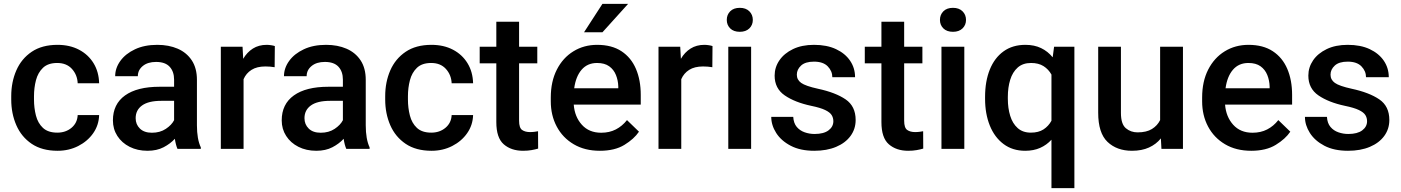

<svg xmlns="http://www.w3.org/2000/svg" viewBox="-20 -770 7248 993"><path d="M276.4 -84Q319.8 -84 349.9 -109.1Q379.9 -134.3 381.8 -174.8H492.7Q491.2 -123 462.2 -81.3Q433.1 -39.6 384.8 -14.9Q336.4 9.8 277.8 9.8Q197.3 9.8 144 -26.1Q90.8 -62 64.5 -122.3Q38.1 -182.6 38.1 -255.4V-272.5Q38.1 -345.7 64.5 -406Q90.8 -466.3 144 -502.2Q197.3 -538.1 277.3 -538.1Q340.8 -538.1 388.7 -512.9Q436.5 -487.8 463.9 -443.1Q491.2 -398.4 492.7 -339.4H381.8Q379.9 -382.8 352.1 -413.6Q324.2 -444.3 275.9 -444.3Q228.5 -444.3 202.4 -419.4Q176.3 -394.5 166 -355.2Q155.8 -315.9 155.8 -272.5V-255.4Q155.8 -211.9 165.8 -172.6Q175.8 -133.3 202.1 -108.6Q228.5 -84 276.4 -84Z M897.9 0Q889.2 -19.5 884.3 -52.2Q861.3 -26.9 826.2 -8.5Q791 9.8 742.7 9.8Q690.9 9.8 650.4 -10.7Q609.9 -31.2 586.9 -66.9Q564 -102.5 564 -147.5Q564 -231.4 626.7 -276.4Q689.5 -321.3 805.2 -321.3H880.4V-357.9Q880.4 -399.9 857.4 -424.8Q834.5 -449.7 787.1 -449.7Q744.1 -449.7 718.5 -428.7Q692.9 -407.7 692.9 -376H575.7Q575.7 -418 602.5 -455.1Q629.4 -492.2 678.2 -515.1Q727.1 -538.1 793.5 -538.1Q853 -538.1 899.2 -518.1Q945.3 -498 971.9 -457.8Q998.5 -417.5 998.5 -356.9V-122.1Q998.5 -50.3 1018.6 -7.8V0ZM765.6 -83.5Q807.6 -83.5 837.6 -103.5Q867.7 -123.5 880.4 -148.4V-248.5H814Q748 -248.5 714.8 -224.6Q681.6 -200.7 681.6 -158.7Q681.6 -126.5 703.6 -105Q725.6 -83.5 765.6 -83.5Z M1401.4 -531.7 1400.4 -422.4Q1377 -426.3 1352.5 -426.3Q1308.6 -426.3 1280.8 -408.7Q1252.9 -391.1 1239.7 -360.4V0H1122.1V-528.3H1234.4L1237.8 -465.8Q1257.3 -499.5 1287.8 -518.8Q1318.4 -538.1 1359.4 -538.1Q1370.1 -538.1 1382.6 -536.1Q1395 -534.2 1401.4 -531.7Z M1771 0Q1762.2 -19.5 1757.3 -52.2Q1734.4 -26.9 1699.2 -8.5Q1664.1 9.8 1615.7 9.8Q1564 9.8 1523.4 -10.7Q1482.9 -31.2 1460 -66.9Q1437 -102.5 1437 -147.5Q1437 -231.4 1499.8 -276.4Q1562.5 -321.3 1678.2 -321.3H1753.4V-357.9Q1753.4 -399.9 1730.5 -424.8Q1707.5 -449.7 1660.2 -449.7Q1617.2 -449.7 1591.6 -428.7Q1565.9 -407.7 1565.9 -376H1448.7Q1448.7 -418 1475.6 -455.1Q1502.4 -492.2 1551.3 -515.1Q1600.1 -538.1 1666.5 -538.1Q1726.1 -538.1 1772.2 -518.1Q1818.4 -498 1845 -457.8Q1871.6 -417.5 1871.6 -356.9V-122.1Q1871.6 -50.3 1891.6 -7.8V0ZM1638.7 -83.5Q1680.7 -83.5 1710.7 -103.5Q1740.7 -123.5 1753.4 -148.4V-248.5H1687Q1621.1 -248.5 1587.9 -224.6Q1554.7 -200.7 1554.7 -158.7Q1554.7 -126.5 1576.7 -105Q1598.6 -83.5 1638.7 -83.5Z M2210.4 -84Q2253.9 -84 2283.9 -109.1Q2314 -134.3 2315.9 -174.8H2426.8Q2425.3 -123 2396.2 -81.3Q2367.2 -39.6 2318.8 -14.9Q2270.5 9.8 2211.9 9.8Q2131.3 9.8 2078.1 -26.1Q2024.9 -62 1998.5 -122.3Q1972.2 -182.6 1972.2 -255.4V-272.5Q1972.2 -345.7 1998.5 -406Q2024.9 -466.3 2078.1 -502.2Q2131.3 -538.1 2211.4 -538.1Q2274.9 -538.1 2322.8 -512.9Q2370.6 -487.8 2397.9 -443.1Q2425.3 -398.4 2426.8 -339.4H2315.9Q2314 -382.8 2286.1 -413.6Q2258.3 -444.3 2210 -444.3Q2162.6 -444.3 2136.5 -419.4Q2110.4 -394.5 2100.1 -355.2Q2089.8 -315.9 2089.8 -272.5V-255.4Q2089.8 -211.9 2099.9 -172.6Q2109.9 -133.3 2136.2 -108.6Q2162.6 -84 2210.4 -84Z M2758.8 -528.3V-442.4H2664.6V-146Q2664.6 -108.9 2680.2 -97.9Q2695.8 -86.9 2721.2 -86.9Q2733.4 -86.9 2744.6 -88.4Q2755.9 -89.8 2762.7 -91.3L2763.2 -1.5Q2748.5 2.9 2729.2 6.3Q2710 9.8 2685.1 9.8Q2624 9.8 2585.4 -23.7Q2546.9 -57.1 2546.9 -138.7V-442.4H2460.9V-528.3H2546.9V-657.7H2664.6V-528.3Z M3082.5 9.8Q3004.4 9.8 2947.3 -23.9Q2890.1 -57.6 2859.4 -115.5Q2828.6 -173.3 2828.6 -246.1V-265.6Q2828.6 -348.6 2859.9 -409.9Q2891.1 -471.2 2945.6 -504.6Q3000 -538.1 3068.4 -538.1Q3144 -538.1 3194.1 -505.1Q3244.1 -472.2 3269 -413.8Q3293.9 -355.5 3293.9 -279.3V-229H2947.3Q2952.1 -166 2989.3 -124.8Q3026.4 -83.5 3089.4 -83.5Q3131.8 -83.5 3165 -100.6Q3198.2 -117.7 3222.7 -148.9L3284.7 -88.9Q3259.3 -51.3 3209.5 -20.8Q3159.7 9.8 3082.5 9.8ZM3067.9 -444.3Q3018.1 -444.3 2988 -409.4Q2958 -374.5 2949.7 -313.5H3177.7V-322.8Q3176.8 -354.5 3165.5 -382.3Q3154.3 -410.2 3130.6 -427.2Q3106.9 -444.3 3067.9 -444.3ZM3000.5 -603 3095.7 -750H3228.5L3095.7 -603Z M3665 -531.7 3664.1 -422.4Q3640.6 -426.3 3616.2 -426.3Q3572.3 -426.3 3544.4 -408.7Q3516.6 -391.1 3503.4 -360.4V0H3385.7V-528.3H3498L3501.5 -465.8Q3521 -499.5 3551.5 -518.8Q3582 -538.1 3623 -538.1Q3633.8 -538.1 3646.2 -536.1Q3658.7 -534.2 3665 -531.7Z M3738.8 -667Q3738.8 -693.8 3756.6 -711.7Q3774.4 -729.5 3806.2 -729.5Q3837.4 -729.5 3855.5 -711.7Q3873.5 -693.8 3873.5 -667Q3873.5 -640.6 3855.5 -623Q3837.4 -605.5 3806.2 -605.5Q3774.4 -605.5 3756.6 -623Q3738.8 -640.6 3738.8 -667ZM3864.7 -528.3V0H3746.6V-528.3Z M4290 -143.1Q4290 -160.6 4281.2 -174.8Q4272.5 -189 4247.8 -200.9Q4223.1 -212.9 4175.3 -222.7Q4090.8 -240.7 4038.6 -276.6Q3986.3 -312.5 3986.3 -378.9Q3986.3 -421.9 4011 -458Q4035.6 -494.1 4081.3 -516.1Q4127 -538.1 4189.9 -538.1Q4256.3 -538.1 4303.7 -515.9Q4351.1 -493.7 4376.7 -455.8Q4402.3 -418 4402.3 -370.6H4284.7Q4284.7 -402.3 4261 -426.8Q4237.3 -451.2 4189.9 -451.2Q4145 -451.2 4123 -430.9Q4101.1 -410.6 4101.1 -383.8Q4101.1 -357.4 4123.5 -341.3Q4146 -325.2 4210.4 -311Q4301.3 -291.5 4353.3 -256.1Q4405.3 -220.7 4405.3 -149.4Q4405.3 -103 4378.9 -66.9Q4352.5 -30.8 4304.4 -10.5Q4256.3 9.8 4191.4 9.8Q4119.1 9.8 4069.6 -16.1Q4020 -42 3994.4 -82.3Q3968.8 -122.6 3968.8 -165.5H4082.5Q4084.5 -132.8 4100.8 -113.5Q4117.2 -94.2 4141.8 -85.7Q4166.5 -77.1 4192.9 -77.1Q4240.2 -77.1 4265.1 -95.9Q4290 -114.7 4290 -143.1Z M4750.5 -528.3V-442.4H4656.2V-146Q4656.2 -108.9 4671.9 -97.9Q4687.5 -86.9 4712.9 -86.9Q4725.1 -86.9 4736.3 -88.4Q4747.6 -89.8 4754.4 -91.3L4754.9 -1.5Q4740.2 2.9 4720.9 6.3Q4701.7 9.8 4676.8 9.8Q4615.7 9.8 4577.1 -23.7Q4538.6 -57.1 4538.6 -138.7V-442.4H4452.6V-528.3H4538.6V-657.7H4656.2V-528.3Z M4841.3 -667Q4841.3 -693.8 4859.1 -711.7Q4877 -729.5 4908.7 -729.5Q4939.9 -729.5 4958 -711.7Q4976.1 -693.8 4976.1 -667Q4976.1 -640.6 4958 -623Q4939.9 -605.5 4908.7 -605.5Q4877 -605.5 4859.1 -623Q4841.3 -640.6 4841.3 -667ZM4967.3 -528.3V0H4849.1V-528.3Z M5074.7 -258.8V-269Q5074.7 -349.6 5099.1 -410.2Q5123.5 -470.7 5170.2 -504.4Q5216.8 -538.1 5283.2 -538.1Q5329.6 -538.1 5364.5 -521.2Q5399.4 -504.4 5424.3 -473.6L5431.6 -528.3H5536.6V203.1H5418V-47.4Q5393.1 -20 5359.4 -5.1Q5325.7 9.8 5282.2 9.8Q5216.8 9.8 5170.2 -25.1Q5123.5 -60.1 5099.1 -120.8Q5074.7 -181.6 5074.7 -258.8ZM5192.4 -269V-258.8Q5192.4 -210.9 5204.6 -171.1Q5216.8 -131.3 5243.2 -107.7Q5269.5 -84 5311.5 -84Q5351.1 -84 5377 -100.8Q5402.8 -117.7 5418 -145.5V-384.3Q5402.8 -411.6 5377 -428Q5351.1 -444.3 5312.5 -444.3Q5270 -444.3 5243.4 -420.7Q5216.8 -397 5204.6 -357.2Q5192.4 -317.4 5192.4 -269Z M5986.8 0 5983.9 -54.2Q5959.5 -23.9 5922.4 -7.1Q5885.3 9.8 5834.5 9.8Q5756.3 9.8 5708 -36.1Q5659.7 -82 5659.7 -187V-528.3H5777.3V-186Q5777.3 -128.4 5802.7 -106.9Q5828.1 -85.4 5863.3 -85.4Q5909.7 -85.4 5937.7 -102.8Q5965.8 -120.1 5980 -148.9V-528.3H6098.1V0Z M6451.2 9.8Q6373 9.8 6315.9 -23.9Q6258.8 -57.6 6228 -115.5Q6197.3 -173.3 6197.3 -246.1V-265.6Q6197.3 -348.6 6228.5 -409.9Q6259.8 -471.2 6314.2 -504.6Q6368.7 -538.1 6437 -538.1Q6512.7 -538.1 6562.7 -505.1Q6612.8 -472.2 6637.7 -413.8Q6662.6 -355.5 6662.6 -279.3V-229H6315.9Q6320.8 -166 6357.9 -124.8Q6395 -83.5 6458 -83.5Q6500.5 -83.5 6533.7 -100.6Q6566.9 -117.7 6591.3 -148.9L6653.3 -88.9Q6627.9 -51.3 6578.1 -20.8Q6528.3 9.8 6451.2 9.8ZM6436.5 -444.3Q6386.7 -444.3 6356.7 -409.4Q6326.7 -374.5 6318.4 -313.5H6546.4V-322.8Q6545.4 -354.5 6534.2 -382.3Q6522.9 -410.2 6499.3 -427.2Q6475.6 -444.3 6436.5 -444.3Z M7050.3 -143.1Q7050.3 -160.6 7041.5 -174.8Q7032.7 -189 7008.1 -200.9Q6983.4 -212.9 6935.5 -222.7Q6851.1 -240.7 6798.8 -276.6Q6746.6 -312.5 6746.6 -378.9Q6746.6 -421.9 6771.2 -458Q6795.9 -494.1 6841.6 -516.1Q6887.2 -538.1 6950.2 -538.1Q7016.6 -538.1 7064 -515.9Q7111.3 -493.7 7137 -455.8Q7162.6 -418 7162.6 -370.6H7044.9Q7044.9 -402.3 7021.2 -426.8Q6997.6 -451.2 6950.2 -451.2Q6905.3 -451.2 6883.3 -430.9Q6861.3 -410.6 6861.3 -383.8Q6861.3 -357.4 6883.8 -341.3Q6906.2 -325.2 6970.7 -311Q7061.5 -291.5 7113.5 -256.1Q7165.5 -220.7 7165.5 -149.4Q7165.5 -103 7139.2 -66.9Q7112.8 -30.8 7064.7 -10.5Q7016.6 9.8 6951.7 9.8Q6879.4 9.8 6829.8 -16.1Q6780.3 -42 6754.6 -82.3Q6729 -122.6 6729 -165.5H6842.8Q6844.7 -132.8 6861.1 -113.5Q6877.4 -94.2 6902.1 -85.7Q6926.8 -77.1 6953.1 -77.1Q7000.5 -77.1 7025.4 -95.9Q7050.3 -114.7 7050.3 -143.1Z"/></svg>

Font: Vazirmatn RD UI Medium
Style: Regular
Weight: 500
Designer: Saber Rastikerdar
Foundry: Saber Rastikerdar
Version: Version 33.003